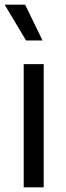

<svg xmlns="http://www.w3.org/2000/svg" viewBox="-24 -806 286 826"><path d="M159 -632C159 -632 88 -632 88 -632C88 -632 -4 -786 -4 -786C-4 -786 84 -786 84 -786C84 -786 159 -632 159 -632ZM78 0C78 0 78 -530 78 -530C78 -530 164 -530 164 -530C164 -530 164 0 164 0C164 0 78 0 78 0Z"/></svg>

Font: Preevio_Regular
Style: Regular
Weight: 500
Designer: Gumpita Rahayu
Foundry: Tokotype Studio
Version: ""